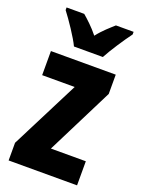

<svg xmlns="http://www.w3.org/2000/svg" viewBox="-145 -899 666 899"><g transform="rotate(20 187.5 -449.0)"><path d="M121 -672H265C286 -712 331 -780 360 -819V-832H272C250 -812 221 -788 193 -752C166 -786 135 -814 114 -832H26V-819C54 -783 104 -709 121 -672ZM357 -66V-186H183L350 -519V-615H27V-495H189L16 -154V-66Z"/></g></svg>

Font: Noto Sans Malayalam UI ExtraCondensed ExtraBold
Style: Regular
Weight: 800
Width: 2
Designer: Jelle Bosma - Monotype Design Team
Foundry: Monotype Imaging Inc.
Version: Version 2.104